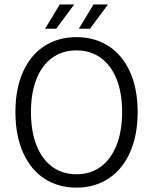

<svg xmlns="http://www.w3.org/2000/svg" viewBox="-20 -837 693 869"><path d="M326.2 -668.9Q408.7 -668.9 471.4 -628.4Q534.2 -587.9 568.6 -511.5Q603 -435.1 603 -330.1Q603 -224.6 568.6 -147.5Q534.2 -70.3 471.4 -29.1Q408.7 12.2 326.2 12.2Q243.2 12.2 180.7 -28.8Q118.2 -69.8 84 -147.2Q49.8 -224.6 49.8 -330.1Q49.8 -435.1 84 -511.5Q118.2 -587.9 180.7 -628.4Q243.2 -668.9 326.2 -668.9ZM326.2 -608.9Q262.7 -608.9 216.3 -575.4Q169.9 -542 145 -479.2Q120.1 -416.5 120.1 -330.1Q120.1 -243.2 145 -179.7Q169.9 -116.2 216.3 -82.3Q262.7 -48.3 326.2 -48.3Q389.2 -48.3 435.8 -82.3Q482.4 -116.2 507.6 -179.9Q532.7 -243.7 532.7 -330.1Q532.7 -416.5 507.6 -479.2Q482.4 -542 435.8 -575.4Q389.2 -608.9 326.2 -608.9ZM250.5 -816.9H315.9L234.4 -707H184.1ZM468.8 -816.9 387.2 -707H336.9L403.3 -816.9Z"/></svg>

Font: Varta
Style: Light
Weight: 300
Designer: Joana Correia, Viktoriya Grabowska, Eben Sorkin
Foundry: Sorkin Type
Version: Version 1.002; ttfautohint (v1.3) -l 8 -r 24 -G 200 -x 12 -H